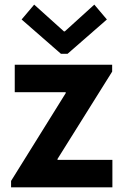

<svg xmlns="http://www.w3.org/2000/svg" viewBox="-20 -800 528 820"><path d="M27.3 -27.3 260.7 -402.3V-406.2H43V-523.4H459V-494.1L225.6 -121.1V-117.2H460V0H27.3ZM252.9 -666H256.8L382.8 -780.3L436.5 -716.8L268.6 -570.3H240.2L72.3 -716.8L126 -780.3Z"/></svg>

Font: Reddit Sans Fudge
Style: Bold
Weight: 700
Designer: Stephen Hutchings
Foundry: Reddit
Version: Version 1.013